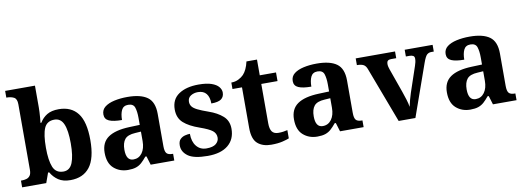

<svg xmlns="http://www.w3.org/2000/svg" viewBox="-60 -1120 4065 1490"><g transform="rotate(-10 1972.5 -375.0)"><path d="M397 10Q339 10 302.5 -14.5Q266 -39 244 -78H235L207 0H17V-53H24Q43 -53 60.5 -58Q78 -63 89 -78Q100 -93 100 -123V-640Q100 -683 76.5 -695Q53 -707 21 -707H17V-760H252V-589Q252 -574 251 -551.5Q250 -529 248 -506Q246 -483 244 -468H251Q273 -505 308.5 -526.5Q344 -548 401 -548Q499 -548 550.5 -481.5Q602 -415 602 -270Q602 -125 549.5 -57.5Q497 10 397 10ZM355 -65Q405 -65 426.5 -118Q448 -171 448 -271Q448 -373 426 -423.5Q404 -474 354 -474Q295 -474 273.5 -424Q252 -374 252 -270Q252 -171 273.5 -118Q295 -65 355 -65Z M851 10Q785 10 739.5 -30Q694 -70 694 -153Q694 -234 750 -273Q806 -312 918 -316L1000 -319V-374Q1000 -424 989.5 -456Q979 -488 938 -488Q900 -488 885.5 -457.5Q871 -427 871 -380Q804 -380 770 -395Q736 -410 736 -447Q736 -484 764 -506Q792 -528 839 -538.5Q886 -549 942 -549Q1047 -549 1099.5 -511Q1152 -473 1152 -379V-124Q1152 -83 1165 -68Q1178 -53 1212 -53H1216V0H1030L1009 -69H1000Q978 -42 958.5 -24.5Q939 -7 914 1.5Q889 10 851 10ZM906 -63Q949 -63 974.5 -98Q1000 -133 1000 -191V-266L955 -263Q895 -260 872 -231.5Q849 -203 849 -149Q849 -63 906 -63Z M1479 10Q1370 10 1324 -23.5Q1278 -57 1278 -107Q1278 -140 1294 -156Q1310 -172 1332 -177.5Q1354 -183 1371 -183Q1371 -121 1400.5 -85Q1430 -49 1479 -49Q1531 -49 1554.5 -69Q1578 -89 1578 -117Q1578 -150 1552 -171Q1526 -192 1455 -217Q1374 -245 1331 -283.5Q1288 -322 1288 -389Q1288 -469 1347 -508.5Q1406 -548 1503 -548Q1566 -548 1604.5 -534.5Q1643 -521 1660.5 -499.5Q1678 -478 1678 -455Q1678 -421 1654.5 -403.5Q1631 -386 1576 -386Q1576 -436 1554 -463.5Q1532 -491 1488 -491Q1456 -491 1431.5 -475.5Q1407 -460 1407 -429Q1407 -408 1418.5 -392Q1430 -376 1460 -361Q1490 -346 1544 -327Q1611 -304 1653.5 -266.5Q1696 -229 1696 -166Q1696 -83 1639.5 -36.5Q1583 10 1479 10Z M1979 10Q1912 10 1872 -25Q1832 -60 1832 -148V-468H1757V-519Q1789 -519 1814.5 -532Q1840 -545 1855 -561Q1886 -594 1901 -660H1984V-536H2112V-468H1984V-158Q1984 -113 1999.5 -92Q2015 -71 2050 -71Q2070 -71 2087.5 -73.5Q2105 -76 2121 -80V-15Q2105 -8 2068.5 1Q2032 10 1979 10Z M2343 10Q2277 10 2231.5 -30Q2186 -70 2186 -153Q2186 -234 2242 -273Q2298 -312 2410 -316L2492 -319V-374Q2492 -424 2481.5 -456Q2471 -488 2430 -488Q2392 -488 2377.5 -457.5Q2363 -427 2363 -380Q2296 -380 2262 -395Q2228 -410 2228 -447Q2228 -484 2256 -506Q2284 -528 2331 -538.5Q2378 -549 2434 -549Q2539 -549 2591.5 -511Q2644 -473 2644 -379V-124Q2644 -83 2657 -68Q2670 -53 2704 -53H2708V0H2522L2501 -69H2492Q2470 -42 2450.5 -24.5Q2431 -7 2406 1.5Q2381 10 2343 10ZM2398 -63Q2441 -63 2466.5 -98Q2492 -133 2492 -191V-266L2447 -263Q2387 -260 2364 -231.5Q2341 -203 2341 -149Q2341 -63 2398 -63Z M2820 -435Q2810 -464 2791.5 -473.5Q2773 -483 2740 -483V-536H3050V-483H3008Q2975 -483 2975 -451Q2975 -439 2978 -427Q2981 -415 2984 -407L3051 -218Q3062 -187 3072.5 -153Q3083 -119 3087 -93Q3092 -117 3100 -147.5Q3108 -178 3115 -198L3183 -399Q3188 -413 3191 -427Q3194 -441 3194 -454Q3194 -471 3183 -477Q3172 -483 3155 -483H3126V-536H3346V-483H3326Q3306 -483 3292 -470.5Q3278 -458 3261 -410L3116 0H2984Z M3548 10Q3482 10 3436.5 -30Q3391 -70 3391 -153Q3391 -234 3447 -273Q3503 -312 3615 -316L3697 -319V-374Q3697 -424 3686.5 -456Q3676 -488 3635 -488Q3597 -488 3582.5 -457.5Q3568 -427 3568 -380Q3501 -380 3467 -395Q3433 -410 3433 -447Q3433 -484 3461 -506Q3489 -528 3536 -538.5Q3583 -549 3639 -549Q3744 -549 3796.5 -511Q3849 -473 3849 -379V-124Q3849 -83 3862 -68Q3875 -53 3909 -53H3913V0H3727L3706 -69H3697Q3675 -42 3655.5 -24.5Q3636 -7 3611 1.5Q3586 10 3548 10ZM3603 -63Q3646 -63 3671.5 -98Q3697 -133 3697 -191V-266L3652 -263Q3592 -260 3569 -231.5Q3546 -203 3546 -149Q3546 -63 3603 -63Z"/></g></svg>

Font: Noto Serif Toto
Style: Bold
Weight: 700
Designer: Monotype Design Team
Foundry: Monotype Imaging Inc.
Version: Version 2.001; ttfautohint (v1.8.4.7-5d5b)